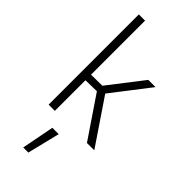

<svg xmlns="http://www.w3.org/2000/svg" viewBox="-314 -771 1091 1091"><g transform="rotate(45 232.0 -225.5)"><path d="M146 274 184 78H235L187 274ZM126 0H76V-725H126V-291L216 -292L377 -500H435L259 -272L443 0H384L216 -248L126 -246Z"/></g></svg>

Font: TitilliumText
Style: Light
Weight: 300
Designer: Accademia di Belle Arti di Urbino and others
Foundry: Accademia di Belle Arti di Urbino and others.
Version: Version 60.001